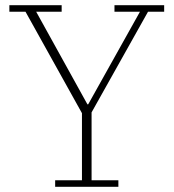

<svg xmlns="http://www.w3.org/2000/svg" viewBox="-20 -718 667 738"><path d="M192 -25H295V-283L78 -673H16V-698H217V-673H119L316 -317H319L518 -673H420V-698H611V-673H549L332 -286V-25H435V0H192Z"/></svg>

Font: IBM Plex Serif ExtraLight
Style: Regular
Weight: 200
Designer: Mike Abbink, Paul van der Laan, Pieter van Rosmalen
Foundry: Bold Monday
Version: Version 2.5